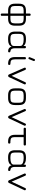

<svg xmlns="http://www.w3.org/2000/svg" viewBox="2098 -2866 968 5204"><g transform="rotate(90 2582.0 -264.0)"><path d="M80 -184V-298Q80 -394 125 -438.5Q170 -483 265 -483H347V-580Q347 -611 378 -611Q409 -611 409 -580V-483H491Q586 -483 631 -438.5Q676 -394 676 -298V-184Q676 -89 631 -44.5Q586 0 491 0H409V169Q409 200 378 200Q347 200 347 169V0H265Q170 0 125 -44.5Q80 -89 80 -184ZM142 -184Q142 -115 168.5 -88.5Q195 -62 265 -62H347V-421H265Q195 -421 168.5 -394.5Q142 -368 142 -298ZM409 -62H491Q561 -62 587.5 -88.5Q614 -115 614 -184V-298Q614 -368 587.5 -394.5Q561 -421 491 -421H409Z M836 -185V-298Q836 -393 881 -438Q926 -483 1021 -483H1059Q1181 -483 1226 -416V-452Q1226 -483 1257 -483Q1288 -483 1288 -452V-181Q1288 -69 1368 -62Q1399 -59 1399 -31Q1399 0 1368 0Q1271 0 1242 -95Q1206 0 1059 0H1021Q926 0 881 -45Q836 -90 836 -185ZM898 -185Q898 -115 924.5 -88.5Q951 -62 1021 -62H1059Q1136 -62 1181 -85Q1226 -108 1226 -152V-330Q1226 -375 1181 -398Q1136 -421 1059 -421H1021Q951 -421 924.5 -394.5Q898 -368 898 -298Z M1547 -554Q1521 -565 1532 -591L1580 -709Q1590 -736 1617 -725Q1643 -714 1632 -688L1584 -570Q1575 -543 1547 -554ZM1709 0Q1615 0 1571 -43.5Q1527 -87 1527 -181V-452Q1527 -483 1558 -483Q1589 -483 1589 -452V-181Q1589 -113 1615 -87.5Q1641 -62 1709 -62Q1741 -62 1741 -31Q1741 0 1709 0Z M2070 -23Q2059 0 2033 0Q2009 0 1998 -24L1817 -439Q1804 -468 1834 -480Q1862 -491 1874 -463L2035 -95L2208 -464Q2220 -491 2249 -480Q2277 -466 2264 -438Z M2560 0Q2465 0 2420 -44.5Q2375 -89 2375 -184V-298Q2375 -394 2420 -438.5Q2465 -483 2560 -483H2642Q2737 -483 2782 -438Q2827 -393 2827 -298V-185Q2827 -90 2782 -45Q2737 0 2642 0ZM2437 -184Q2437 -115 2463.5 -88.5Q2490 -62 2560 -62H2642Q2712 -62 2738.5 -88.5Q2765 -115 2765 -185V-298Q2765 -368 2738.5 -394.5Q2712 -421 2642 -421H2560Q2490 -421 2463.5 -394.5Q2437 -368 2437 -298Z M3190 -23Q3179 0 3153 0Q3129 0 3118 -24L2937 -439Q2924 -468 2954 -480Q2982 -491 2994 -463L3155 -95L3328 -464Q3340 -491 3369 -480Q3397 -466 3384 -438Z M3473 -421Q3442 -421 3442 -452Q3442 -483 3473 -483H3893Q3924 -483 3924 -452Q3924 -421 3893 -421H3696V-181Q3696 -114 3721 -88.5Q3746 -63 3812 -62H3841Q3872 -62 3872 -31Q3872 0 3841 0H3811Q3720 -1 3677 -45Q3634 -89 3634 -181V-421Z M4052 -185V-298Q4052 -393 4097 -438Q4142 -483 4237 -483H4275Q4397 -483 4442 -416V-452Q4442 -483 4473 -483Q4504 -483 4504 -452V-181Q4504 -69 4584 -62Q4615 -59 4615 -31Q4615 0 4584 0Q4487 0 4458 -95Q4422 0 4275 0H4237Q4142 0 4097 -45Q4052 -90 4052 -185ZM4114 -185Q4114 -115 4140.5 -88.5Q4167 -62 4237 -62H4275Q4352 -62 4397 -85Q4442 -108 4442 -152V-330Q4442 -375 4397 -398Q4352 -421 4275 -421H4237Q4167 -421 4140.5 -394.5Q4114 -368 4114 -298Z M4939 -23Q4928 0 4902 0Q4878 0 4867 -24L4686 -439Q4673 -468 4703 -480Q4731 -491 4743 -463L4904 -95L5077 -464Q5089 -491 5118 -480Q5146 -466 5133 -438Z"/></g></svg>

Font: Jura Medium
Style: Regular
Weight: 500
Designer: Daniel Johnson, Alexei Vanyashin
Foundry: Daniel Johnson
Version: Version 5.103